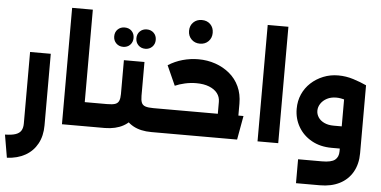

<svg xmlns="http://www.w3.org/2000/svg" viewBox="-67 -1003 2821 1423"><g transform="rotate(5 1344.0 -291.0)"><path d="M0 113Q51 112 79.5 102Q108 92 120 71.5Q132 51 132 20V-513H286V20Q286 98 254.5 156Q223 214 165.5 246.5Q108 279 29 283Z M562 0V-178H679V0ZM414 0V-866H568V0ZM679 0V-178Q688 -178 693.5 -154Q699 -130 699 -90Q699 -49 693.5 -24.5Q688 0 679 0Z M679 0V-178H734Q774 -178 794 -185Q814 -192 822 -210.5Q830 -229 830 -261V-513H983V-261Q983 -178 954 -120Q925 -62 869.5 -31.5Q814 -1 734 0ZM1079 0Q998 0 943 -30.5Q888 -61 859 -119.5Q830 -178 830 -261H983Q983 -229 990.5 -210.5Q998 -192 1019 -185Q1040 -178 1079 -178H1115V0ZM1115 0V-178Q1124 -178 1129.5 -154Q1135 -130 1135 -90Q1135 -49 1129.5 -24.5Q1124 0 1115 0ZM679 0Q670 0 664.5 -24.5Q659 -49 659 -90Q659 -130 664.5 -154Q670 -178 679 -178ZM980 -611Q949 -611 928.5 -631.5Q908 -652 908 -683Q908 -715 928.5 -735Q949 -755 980 -755Q1011 -755 1031.5 -735Q1052 -715 1052 -683Q1052 -652 1031.5 -631.5Q1011 -611 980 -611ZM815 -611Q784 -611 763.5 -631.5Q743 -652 743 -683Q743 -715 763.5 -735Q784 -755 815 -755Q847 -755 867 -735Q887 -715 887 -683Q887 -652 867 -631.5Q847 -611 815 -611Z M1558 -97V-267Q1558 -303 1537 -330.5Q1516 -358 1476 -374Q1436 -390 1379 -390Q1337 -390 1295 -380.5Q1253 -371 1222 -357L1156 -504Q1206 -536 1263.5 -552Q1321 -568 1380 -568Q1447 -568 1506.5 -547.5Q1566 -527 1612.5 -488.5Q1659 -450 1685 -394Q1711 -338 1711 -267V-97ZM1115 0V-178H1749L1717 0ZM1115 0Q1106 0 1100.5 -24.5Q1095 -49 1095 -90Q1095 -130 1100.5 -154Q1106 -178 1115 -178ZM1380 -684Q1342 -684 1317 -709Q1292 -734 1292 -772Q1292 -811 1317 -835.5Q1342 -860 1380 -860Q1419 -860 1443.5 -835.5Q1468 -811 1468 -772Q1468 -734 1443.5 -709Q1419 -684 1380 -684Z M1869 0V-866H2023V0Z M2180 284V106H2358Q2427 106 2454 84.5Q2481 63 2481 21V-484H2634V21Q2634 102 2600 161.5Q2566 221 2504 252.5Q2442 284 2358 284ZM2421 0Q2335 0 2271 -36Q2207 -72 2172 -132.5Q2137 -193 2137 -266Q2137 -325 2159 -374.5Q2181 -424 2220.5 -460.5Q2260 -497 2312 -518Q2364 -539 2423 -539Q2481 -539 2536 -521.5Q2591 -504 2634 -484L2571 -326Q2487 -374 2423 -374Q2383 -374 2353.5 -358.5Q2324 -343 2307.5 -318Q2291 -293 2291 -265Q2291 -239 2306 -216Q2321 -193 2350.5 -179Q2380 -165 2421 -165H2580V0Z"/></g></svg>

Font: Alexandria
Style: Bold
Weight: 700
Designer: Mohamed Gaber
Foundry: Kief Type Foundry
Version: Version 5.100